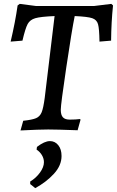

<svg xmlns="http://www.w3.org/2000/svg" viewBox="-20 -669 604 992"><path d="M96 -459 35 -454Q59 -556 71 -641L82 -649L166 -638H466L555 -649L564 -641Q555 -556 554 -459L494 -454Q493 -521 486.5 -544Q480 -567 456.5 -575Q433 -583 366 -586Q351 -513 322.5 -321Q294 -129 294 -102Q294 -75 305 -63Q316 -51 340 -51Q371 -51 394 -54L396 -50L381 4Q275 0 229 0Q182 0 86 5L100 -45Q147 -50 166.5 -58.5Q186 -67 195 -88.5Q204 -110 211 -163L262 -586Q190 -583 162.5 -575Q135 -567 123 -545Q111 -523 96 -459ZM238 60Q264 60 281 81Q298 102 298 137Q298 186 258.5 229Q219 272 162 303L136 282V269Q167 250 187 222Q207 194 207 169Q207 150 196.5 132.5Q186 115 169 104L171 90Q210 60 238 60Z"/></svg>

Font: Alegreya Medium
Style: Italic
Weight: 500
Italic angle: -7°
Designer: Juan Pablo del Peral
Foundry: Huerta Tipografica
Version: Version 2.008; ttfautohint (v1.8)